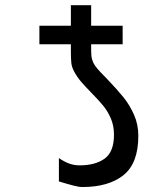

<svg xmlns="http://www.w3.org/2000/svg" viewBox="-20 -734 640 753"><path d="M292 -85.5Q354 -85.5 390.5 -112Q427 -138.5 427 -205.5Q427 -240.5 415 -268.8Q403 -297 385.5 -318.5Q368 -340 339 -369.5Q313 -396 297.5 -414.2Q282 -432.5 270.5 -454Q261.5 -471 259.8 -486.5Q258 -502 258 -533.5V-560.5H134.5V-633H258V-713.5H337.5V-633H461V-560.5H337.5V-533.5Q337.5 -513 341.5 -499.8Q345.5 -486.5 353 -476Q360.5 -465.5 375.5 -449.5Q389.5 -434.5 397 -427.5Q439.5 -383 464 -352.8Q488.5 -322.5 505.5 -284.2Q522.5 -246 522.5 -201.5Q522.5 -93.5 464.2 -47Q406 -0.5 303 -0.5Q290 -0.5 268.5 -6Q247 -11.5 211 -22.5V-114Q233 -99 252.2 -92.2Q271.5 -85.5 292 -85.5Z"/></svg>

Font: JuliaMono Light
Style: Regular
Weight: 300
Monospace: yes
Designer: cormullion
Foundry: corm
Version: Version 0.054; ttfautohint (v1.8.4)